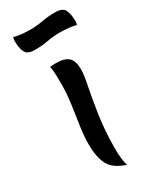

<svg xmlns="http://www.w3.org/2000/svg" viewBox="-208 -856 756 929"><g transform="rotate(-30 170.0 -391.5)"><path d="M197 -88Q197 -52 200 -25.5Q203 1 209 15Q142 -6 119.5 -48.5Q97 -91 97 -164Q97 -208 105 -262Q113 -316 121 -372Q129 -428 129 -479Q129 -505 128.5 -530.5Q128 -556 123 -581Q131 -582 140 -582.5Q149 -583 156 -583Q205 -583 226 -563Q247 -543 247 -497Q247 -468 234.5 -407Q222 -346 210 -264Q198 -182 197 -88ZM101 -689Q60 -689 48.5 -712Q37 -735 37 -775Q37 -784 40 -795Q65 -789 87.5 -787Q110 -785 133 -785Q168 -785 201 -791.5Q234 -798 276 -798Q317 -798 328.5 -775Q340 -752 340 -712Q340 -703 337 -692Q312 -698 289.5 -700Q267 -702 244 -702Q209 -702 176 -695.5Q143 -689 101 -689Z"/></g></svg>

Font: Merienda Medium
Style: Regular
Weight: 500
Designer: Eduardo Rodriguez Tunni
Foundry: Eduardo Rodriguez Tunni
Version: Version 2.001; ttfautohint (v1.8.4.7-5d5b)